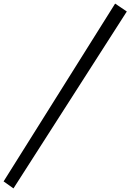

<svg xmlns="http://www.w3.org/2000/svg" viewBox="-39 -778 726 1069"><path d="M602 -758 667 -714 36 271 -19 232Z"/></svg>

Font: Lora Medium
Style: Italic
Weight: 500
Italic angle: -3°
Designer: Olga Karpushina, Alexei Vanyashin (Cyrillic)
Foundry: Cyreal
Version: Version 3.004